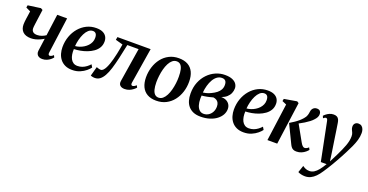

<svg xmlns="http://www.w3.org/2000/svg" viewBox="-34 -1274 4304 2248"><g transform="rotate(20 2118.0 -150.0)"><path d="M219 -530.5 195.5 -358.5Q194.5 -349 192.8 -336.8Q191 -324.5 190 -313Q189 -301.5 189 -292.5Q189 -265.5 206 -249.5Q223 -233.5 258.5 -233.5Q288 -233.5 315.8 -244Q343.5 -254.5 364.5 -269L400.5 -536.5H523.5L463 -89Q460.5 -71 466 -63.2Q471.5 -55.5 479.5 -55.5Q488 -55.5 499.8 -60.8Q511.5 -66 526 -80L538.5 -55Q529.5 -42.5 511.2 -27Q493 -11.5 467.2 -0.5Q441.5 10.5 410 10.5Q384.5 10.5 367.2 0.8Q350 -9 342.2 -26Q334.5 -43 337 -65L358.5 -223Q338 -209.5 312 -198Q286 -186.5 258.2 -179.5Q230.5 -172.5 203.5 -172.5Q136.5 -172.5 102.2 -205.2Q68 -238 68 -296Q68 -310.5 69.8 -329.2Q71.5 -348 74.2 -367.2Q77 -386.5 79.5 -402.5L88.5 -465.5L31.5 -493L36.5 -522.5L195 -544.5Z M996 -96Q981.5 -75.5 951.8 -50.5Q922 -25.5 879.5 -7.2Q837 11 783 11Q731 11 693.8 -6.8Q656.5 -24.5 632.8 -55Q609 -85.5 598 -123.8Q587 -162 587 -203Q587 -274.5 609.5 -337Q632 -399.5 672.5 -446.8Q713 -494 767.2 -520.8Q821.5 -547.5 885.5 -547.5Q935 -547.5 966.2 -532.8Q997.5 -518 1012.8 -492.2Q1028 -466.5 1028.5 -434Q1029 -389 1009 -355Q989 -321 955.2 -297Q921.5 -273 880.8 -257.5Q840 -242 798.2 -234.5Q756.5 -227 720.5 -226Q718.5 -191.5 723.5 -160.5Q728.5 -129.5 741 -105.8Q753.5 -82 774.5 -68.2Q795.5 -54.5 825.5 -54.5Q857.5 -54.5 884.8 -64.8Q912 -75 935 -92.2Q958 -109.5 976 -129.5ZM859.5 -502Q828.5 -502 804.5 -480.2Q780.5 -458.5 763 -423Q745.5 -387.5 735 -345.8Q724.5 -304 721.5 -264Q747.5 -266 774.5 -275Q801.5 -284 826 -299Q850.5 -314 869.8 -334.5Q889 -355 900 -380.2Q911 -405.5 910.5 -435Q910 -469.5 896.8 -485.8Q883.5 -502 859.5 -502Z M1494 -89Q1491 -69 1497.5 -62.2Q1504 -55.5 1511 -55.5Q1520 -55.5 1531.5 -61Q1543 -66.5 1558.5 -80L1571 -55Q1561 -42.5 1541.5 -27Q1522 -11.5 1495.5 -0.5Q1469 10.5 1437 10.5Q1400 10.5 1380 -8.5Q1360 -27.5 1366 -65L1433 -484.5H1292.5Q1273 -388.5 1255 -310Q1237 -231.5 1218.5 -171.8Q1200 -112 1177.5 -72.5Q1155 -32.5 1127.8 -12.2Q1100.5 8 1065 8Q1049.5 8 1033.5 4.2Q1017.5 0.5 1013 -3L1045 -119.5Q1049 -117.5 1058 -114.2Q1067 -111 1077.8 -108.2Q1088.5 -105.5 1098 -105.5Q1114.5 -105.5 1129 -120.5Q1143.5 -135.5 1155.8 -160.2Q1168 -185 1178.2 -214.5Q1188.5 -244 1196 -273Q1206.5 -311.5 1214.5 -349.5Q1222.5 -387.5 1228.2 -419.5Q1234 -451.5 1237 -471L1145.5 -496.5L1152 -532.5H1565.5Z M1915 -546.5Q1982.5 -546.5 2028 -520.8Q2073.5 -495 2096.5 -446Q2119.5 -397 2119.5 -328Q2120 -261 2100.5 -199.8Q2081 -138.5 2043.8 -90.8Q2006.5 -43 1952.8 -15.2Q1899 12.5 1830.5 12.5Q1764 12.5 1718.8 -13.5Q1673.5 -39.5 1650.5 -88.2Q1627.5 -137 1627 -205Q1627 -273 1646.5 -334.5Q1666 -396 1703.2 -443.8Q1740.5 -491.5 1794 -519Q1847.5 -546.5 1915 -546.5ZM1903 -503.5Q1873 -503.5 1849.8 -484Q1826.5 -464.5 1809.5 -431.5Q1792.5 -398.5 1781.8 -358Q1771 -317.5 1765.8 -274.5Q1760.5 -231.5 1760.5 -192.5Q1761 -138 1770.5 -102Q1780 -66 1798.8 -48.2Q1817.5 -30.5 1844.5 -30.5Q1874.5 -30.5 1897.5 -50Q1920.5 -69.5 1937.5 -102.5Q1954.5 -135.5 1965.2 -176Q1976 -216.5 1981.2 -259.2Q1986.5 -302 1986 -341Q1986 -394.5 1977.5 -430.5Q1969 -466.5 1950.8 -485Q1932.5 -503.5 1903 -503.5Z M2381.5 10.5Q2330 10.5 2292.5 -5.2Q2255 -21 2230.2 -49.8Q2205.5 -78.5 2193.8 -118Q2182 -157.5 2182 -206Q2182 -284 2207.5 -346.8Q2233 -409.5 2276.5 -454.5Q2320 -499.5 2375 -523.2Q2430 -547 2489 -547Q2547 -547 2582.2 -531.5Q2617.5 -516 2633.8 -491Q2650 -466 2650 -437.5Q2650 -406 2637.5 -377Q2625 -348 2599.5 -325.2Q2574 -302.5 2534.5 -288.5Q2572.5 -288.5 2599.2 -274.5Q2626 -260.5 2640.2 -236.5Q2654.5 -212.5 2654.5 -181.5Q2654.5 -144.5 2635.8 -110.2Q2617 -76 2581.5 -48.8Q2546 -21.5 2495.2 -5.5Q2444.5 10.5 2381.5 10.5ZM2406 -33Q2438.5 -33 2465.5 -50Q2492.5 -67 2508.5 -96.5Q2524.5 -126 2525 -164Q2525 -192.5 2515.8 -211Q2506.5 -229.5 2489.5 -239.8Q2472.5 -250 2450 -253Q2441 -251 2429.2 -247.8Q2417.5 -244.5 2404 -241.2Q2390.5 -238 2375.5 -235Q2361.5 -232.5 2345.8 -230Q2330 -227.5 2312 -226Q2311.5 -217 2311 -206.5Q2310.5 -196 2310.5 -185Q2310.5 -143 2320.8 -108.5Q2331 -74 2352.2 -53.5Q2373.5 -33 2406 -33ZM2313.5 -264.5Q2333 -267 2350.2 -271.2Q2367.5 -275.5 2383 -281.5Q2398.5 -287.5 2412.5 -294.5Q2446.5 -310.5 2472 -330.5Q2497.5 -350.5 2511.8 -376.2Q2526 -402 2526 -434Q2526 -468.5 2511.5 -485.2Q2497 -502 2467 -502Q2434 -502 2407.2 -482.5Q2380.5 -463 2361 -429.5Q2341.5 -396 2329.5 -353.2Q2317.5 -310.5 2313.5 -264.5Z M3132 -96Q3117.5 -75.5 3087.8 -50.5Q3058 -25.5 3015.5 -7.2Q2973 11 2919 11Q2867 11 2829.8 -6.8Q2792.5 -24.5 2768.8 -55Q2745 -85.5 2734 -123.8Q2723 -162 2723 -203Q2723 -274.5 2745.5 -337Q2768 -399.5 2808.5 -446.8Q2849 -494 2903.2 -520.8Q2957.5 -547.5 3021.5 -547.5Q3071 -547.5 3102.2 -532.8Q3133.5 -518 3148.8 -492.2Q3164 -466.5 3164.5 -434Q3165 -389 3145 -355Q3125 -321 3091.2 -297Q3057.5 -273 3016.8 -257.5Q2976 -242 2934.2 -234.5Q2892.5 -227 2856.5 -226Q2854.5 -191.5 2859.5 -160.5Q2864.5 -129.5 2877 -105.8Q2889.5 -82 2910.5 -68.2Q2931.5 -54.5 2961.5 -54.5Q2993.5 -54.5 3020.8 -64.8Q3048 -75 3071 -92.2Q3094 -109.5 3112 -129.5ZM2995.5 -502Q2964.5 -502 2940.5 -480.2Q2916.5 -458.5 2899 -423Q2881.5 -387.5 2871 -345.8Q2860.5 -304 2857.5 -264Q2883.5 -266 2910.5 -275Q2937.5 -284 2962 -299Q2986.5 -314 3005.8 -334.5Q3025 -355 3036 -380.2Q3047 -405.5 3046.5 -435Q3046 -469.5 3032.8 -485.8Q3019.5 -502 2995.5 -502Z M3214.5 0 3278 -466 3224 -489.5 3229.5 -518.5 3387 -545.5 3409.5 -531 3336.5 0ZM3577.5 10.5Q3553 10.5 3536.8 2.2Q3520.5 -6 3509.8 -21.2Q3499 -36.5 3490 -56.5L3384 -275.5Q3415 -294 3441 -311.5Q3467 -329 3489 -348Q3511 -367 3529.5 -388.5Q3552 -413.5 3559.2 -437.8Q3566.5 -462 3568 -481.5Q3570.5 -503.5 3580.2 -517.8Q3590 -532 3604.2 -538.8Q3618.5 -545.5 3633 -545.5Q3661.5 -545.5 3674 -530.8Q3686.5 -516 3686.5 -495.5Q3687 -473.5 3677 -454.5Q3667 -435.5 3651.5 -419.5Q3635.5 -400.5 3610 -381Q3584.5 -361.5 3555.2 -343.5Q3526 -325.5 3497.5 -310.8Q3469 -296 3447 -286L3481 -326L3601.5 -110.5Q3614 -88 3626.8 -75.2Q3639.5 -62.5 3653 -62.5Q3663 -62.5 3676 -68Q3689 -73.5 3702.5 -87L3716.5 -60.5Q3707 -47 3687.5 -30.5Q3668 -14 3640 -1.8Q3612 10.5 3577.5 10.5Z M3794.5 -447Q3791 -465.5 3785.5 -472.2Q3780 -479 3772 -479Q3763.5 -479 3755.8 -474.8Q3748 -470.5 3738.5 -462.5L3727 -489Q3735 -499 3751.8 -512.5Q3768.5 -526 3792 -536.5Q3815.5 -547 3842.5 -547Q3868.5 -547 3884.2 -538Q3900 -529 3908.2 -511.8Q3916.5 -494.5 3920 -470.5Q3926.5 -430.5 3933 -387Q3939.5 -343.5 3946.2 -298.5Q3953 -253.5 3959.8 -209Q3966.5 -164.5 3973 -122L3988 -15.5L4039.5 -117.5Q4059.5 -158.5 4075.5 -194Q4091.5 -229.5 4102.8 -261Q4114 -292.5 4119.8 -321.2Q4125.5 -350 4125.5 -377Q4125.5 -403 4117.8 -420.2Q4110 -437.5 4102.5 -453.5Q4095 -469.5 4095 -490.5Q4095 -515.5 4110.5 -531Q4126 -546.5 4152 -546.5Q4176 -546.5 4191.8 -534Q4207.5 -521.5 4215.5 -500.5Q4223.5 -479.5 4223.5 -454.5Q4223.5 -410 4210.5 -365.2Q4197.5 -320.5 4176.5 -275.2Q4155.5 -230 4131.5 -183.5Q4115.5 -152 4098 -119.8Q4080.5 -87.5 4062.5 -55.5Q4044.5 -23.5 4026.2 7.2Q4008 38 3990.2 66Q3972.5 94 3956 118.5Q3929 160 3900.8 189Q3872.5 218 3840.8 233.2Q3809 248.5 3771 248.5Q3746 248.5 3721.5 242.5Q3697 236.5 3683 228L3712.5 141Q3723 150 3745.8 161.2Q3768.5 172.5 3797.5 172.5Q3828.5 172.5 3855.5 156Q3882.5 139.5 3908.5 107.2Q3934.5 75 3962 28H3890Z"/></g></svg>

Font: Merriweather 72pt SemiBold
Style: Italic
Weight: 600
Italic angle: -7.8°
Version: Version 2.101